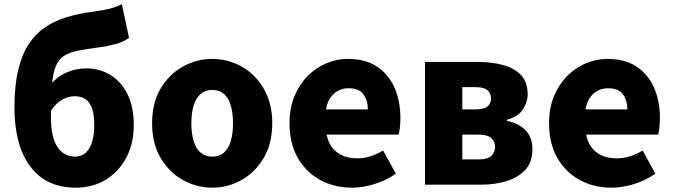

<svg xmlns="http://www.w3.org/2000/svg" viewBox="-20 -856 3121 890"><path d="M331 14Q194 14 120.5 -84Q47 -182 47 -357Q47 -458 64 -530Q81 -602 112.5 -650.5Q144 -699 188.5 -729Q233 -759 288 -776Q343 -793 406 -801Q441 -806 465 -810.5Q489 -815 508 -821.5Q527 -828 545 -836L578 -681Q556 -663 518.5 -652.5Q481 -642 443 -637Q382 -629 341.5 -621Q301 -613 276 -596.5Q251 -580 238 -547.5Q225 -515 220.5 -458.5Q216 -402 216 -314Q216 -220 246 -175Q276 -130 328 -130Q358 -130 377.5 -148Q397 -166 407 -199Q417 -232 417 -276Q417 -326 406 -355.5Q395 -385 374.5 -397.5Q354 -410 326 -410Q299 -410 270 -395Q241 -380 216 -342L208 -454Q237 -496 283 -517.5Q329 -539 381 -539Q440 -539 489.5 -510Q539 -481 569.5 -422.5Q600 -364 600 -276Q600 -190 565 -124.5Q530 -59 469.5 -22.5Q409 14 331 14Z M964 14Q892 14 828 -21.5Q764 -57 724.5 -124Q685 -191 685 -285Q685 -379 724.5 -445.5Q764 -512 828 -547.5Q892 -583 964 -583Q1018 -583 1068 -563Q1118 -543 1157 -504.5Q1196 -466 1219 -411Q1242 -356 1242 -285Q1242 -191 1202.5 -124Q1163 -57 1099.5 -21.5Q1036 14 964 14ZM964 -130Q997 -130 1018.5 -149Q1040 -168 1050 -203Q1060 -238 1060 -285Q1060 -332 1050 -366.5Q1040 -401 1018.5 -420Q997 -439 964 -439Q931 -439 909.5 -420Q888 -401 877.5 -366.5Q867 -332 867 -285Q867 -238 877.5 -203Q888 -168 909.5 -149Q931 -130 964 -130Z M1612 14Q1530 14 1464.5 -21.5Q1399 -57 1360.5 -124Q1322 -191 1322 -285Q1322 -354 1344.5 -409Q1367 -464 1405.5 -503Q1444 -542 1492.5 -562.5Q1541 -583 1592 -583Q1674 -583 1728 -547Q1782 -511 1809 -449Q1836 -387 1836 -309Q1836 -285 1833.5 -264Q1831 -243 1828 -232H1494Q1502 -193 1522 -169Q1542 -145 1571 -133.5Q1600 -122 1636 -122Q1667 -122 1696 -131Q1725 -140 1756 -158L1815 -51Q1771 -20 1716.5 -3Q1662 14 1612 14ZM1491 -349H1685Q1685 -391 1664.5 -419Q1644 -447 1595 -447Q1571 -447 1549.5 -436.5Q1528 -426 1512.5 -404.5Q1497 -383 1491 -349Z M1950 0V-569H2194Q2258 -569 2310.5 -555Q2363 -541 2394.5 -508.5Q2426 -476 2426 -418Q2426 -383 2404 -349Q2382 -315 2330 -301V-296Q2366 -288 2392.5 -271.5Q2419 -255 2433.5 -228.5Q2448 -202 2448 -164Q2448 -105 2415 -69Q2382 -33 2328 -16.5Q2274 0 2209 0ZM2123 -349H2185Q2223 -349 2239.5 -362.5Q2256 -376 2256 -399Q2256 -424 2239.5 -438Q2223 -452 2185 -452H2123ZM2123 -117H2200Q2241 -117 2258 -134Q2275 -151 2275 -176Q2275 -199 2257.5 -215.5Q2240 -232 2199 -232H2123Z M2815 14Q2733 14 2667.5 -21.5Q2602 -57 2563.5 -124Q2525 -191 2525 -285Q2525 -354 2547.5 -409Q2570 -464 2608.5 -503Q2647 -542 2695.5 -562.5Q2744 -583 2795 -583Q2877 -583 2931 -547Q2985 -511 3012 -449Q3039 -387 3039 -309Q3039 -285 3036.5 -264Q3034 -243 3031 -232H2697Q2705 -193 2725 -169Q2745 -145 2774 -133.5Q2803 -122 2839 -122Q2870 -122 2899 -131Q2928 -140 2959 -158L3018 -51Q2974 -20 2919.5 -3Q2865 14 2815 14ZM2694 -349H2888Q2888 -391 2867.5 -419Q2847 -447 2798 -447Q2774 -447 2752.5 -436.5Q2731 -426 2715.5 -404.5Q2700 -383 2694 -349Z"/></svg>

Font: Noto Sans SC Black
Style: Regular
Weight: 900
Designer: Ryoko NISHIZUKA  (kana, bopomofo & ideographs); Paul D. Hunt (Latin, Greek & Cyrillic); Sandoll Communications , Soo-you
Foundry: Adobe
Version: Version 2.004-H2;hotconv 1.0.118;makeotfexe 2.5.65603